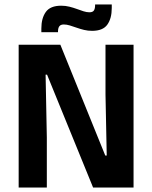

<svg xmlns="http://www.w3.org/2000/svg" viewBox="-20 -839 682 859"><path d="M250 -639 451 -143H457.5L452 -415.5V-639H577.5V0H396.5L190.5 -505H184L189.5 -224V0H63.5V-639ZM392 -701Q373.5 -701 356 -705.2Q338.5 -709.5 322.5 -715.2Q306.5 -721 292.2 -725.2Q278 -729.5 265.5 -729.5Q251.5 -729.5 245.5 -721.5Q239.5 -713.5 239.5 -698V-695H165V-711.5Q165 -757.5 185 -785.5Q205 -813.5 254 -813.5Q273 -813.5 290.8 -809Q308.5 -804.5 324 -798.8Q339.5 -793 353.8 -788.5Q368 -784 380 -784Q394.5 -784 400 -792Q405.5 -800 405.5 -816V-819H480V-803Q480 -756.5 460.2 -728.8Q440.5 -701 392 -701Z"/></svg>

Font: Anek Gurmukhi SemiBold
Style: Regular
Weight: 600
Designer: Sarang Kulkarni (Gurmukhi), Yesha Goshar (Latin)
Foundry: Ek Type
Version: Version 1.003